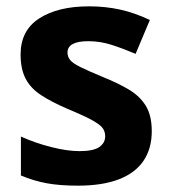

<svg xmlns="http://www.w3.org/2000/svg" viewBox="-20 -576 537 606"><path d="M459 -162Q459 -107 433 -68.5Q407 -30 355 -10Q303 10 226 10Q169 10 128 2.5Q87 -5 46 -22V-145Q90 -125 141 -112Q192 -99 231 -99Q275 -99 293.5 -112Q312 -125 312 -146Q312 -160 304.5 -171Q297 -182 272 -196Q247 -210 194 -232Q143 -254 110 -275.5Q77 -297 61 -327.5Q45 -358 45 -404Q45 -480 104 -518Q163 -556 261 -556Q312 -556 358 -546Q404 -536 453 -513L408 -406Q368 -423 332 -434.5Q296 -446 259 -446Q226 -446 209.5 -437Q193 -428 193 -410Q193 -397 201.5 -386.5Q210 -376 234.5 -364Q259 -352 307 -332Q354 -313 388 -292.5Q422 -272 440.5 -241.5Q459 -211 459 -162Z"/></svg>

Font: Noto Sans Canadian Aboriginal
Style: Regular
Weight: 400
Designer: Monotype Design Team, Typotheque's Kevin King
Foundry: Monotype Imaging Inc.
Version: Version 2.002